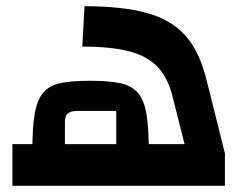

<svg xmlns="http://www.w3.org/2000/svg" viewBox="-20 -598 794 618"><path d="M20 0V-134H574L534 -293Q519 -349 487 -383Q455 -417 397 -432.5Q339 -448 245 -448L252 -578Q373 -578 452 -556.5Q531 -535 577 -483Q623 -431 645 -340L704 -104V0ZM189 -109H354V-241H230Q208 -241 198.5 -233Q189 -225 189 -207ZM84 -109Q84 -185 91.5 -230.5Q99 -276 119 -299.5Q139 -323 175 -330.5Q211 -338 269 -338Q328 -338 365.5 -330.5Q403 -323 423.5 -299.5Q444 -276 451.5 -230.5Q459 -185 459 -109Z"/></svg>

Font: Changa SemiBold
Style: Regular
Weight: 600
Designer: Eduardo Rodriguez Tunni
Foundry: Eduardo Rodriguez Tunni
Version: Version 3.002; ttfautohint (v1.8.2)